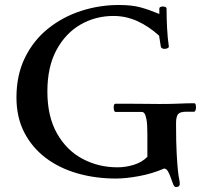

<svg xmlns="http://www.w3.org/2000/svg" viewBox="-20 -703 807 770"><path d="M686 -209Q686 -133 688.5 -88Q691 -43 693.5 -19.5Q696 4 698.5 15Q701 26 701 35Q701 39 698 43Q695 47 685 47Q679 47 674.5 36Q670 25 665 10Q660 -5 653.5 -16Q647 -27 638 -27Q592 -7 539 3Q486 13 445 13Q362 13 289.5 -8Q217 -29 162.5 -70.5Q108 -112 77 -172.5Q46 -233 46 -312Q46 -402 80 -471.5Q114 -541 172.5 -588Q231 -635 304.5 -659Q378 -683 457 -683Q509 -683 543.5 -673.5Q578 -664 619 -647V-668Q619 -673 623.5 -675Q628 -677 633 -677Q638 -677 643 -675Q648 -673 648 -668Q648 -631 650 -591.5Q652 -552 657 -517Q658 -513 652.5 -510Q647 -507 641 -507Q627 -507 625 -516L618 -560Q576 -598 530.5 -618.5Q485 -639 435 -639Q363 -639 303 -604.5Q243 -570 206.5 -502.5Q170 -435 170 -336Q170 -236 208.5 -168Q247 -100 311 -66Q375 -32 451 -32Q484 -32 516.5 -42Q549 -52 571 -74V-166Q571 -205 567.5 -223.5Q564 -242 559.5 -248Q555 -254 550 -254H444Q436 -254 436 -273Q436 -278 437.5 -282.5Q439 -287 444 -287Q465 -287 498.5 -287Q532 -287 565 -286.5Q598 -286 618 -286Q661 -286 685.5 -287Q710 -288 726 -288.5Q742 -289 758 -289Q763 -289 764.5 -284Q766 -279 766 -273Q766 -266 764 -260.5Q762 -255 758 -255H727Q702 -255 694 -245Q686 -235 686 -209Z"/></svg>

Font: Sedan
Style: Regular
Weight: 400
Designer: Sebastian Salazar
Foundry: Sebastian Salazar
Version: Version 1.100; ttfautohint (v1.8.4.7-5d5b)